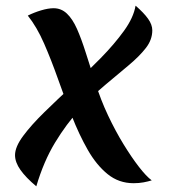

<svg xmlns="http://www.w3.org/2000/svg" viewBox="-20 -615 595 677"><path d="M458 -595Q487 -570 502 -549Q517 -528 517 -508Q517 -475 494.5 -446Q472 -417 434.5 -385.5Q397 -354 351.5 -316Q306 -278 260 -228Q214 -178 174 -112Q134 -46 108 42Q71 11 52 -16Q33 -43 33 -68Q33 -97 61.5 -135.5Q90 -174 136 -219Q182 -264 234.5 -312.5Q287 -361 335 -410Q383 -459 417 -506Q451 -553 458 -595ZM451 31Q399 31 359.5 -1Q320 -33 289.5 -86.5Q259 -140 233.5 -205Q208 -270 184.5 -336.5Q161 -403 135.5 -461.5Q110 -520 78 -560Q100 -571 125 -578.5Q150 -586 169 -586Q196 -586 216 -567Q236 -548 251.5 -513Q267 -478 282.5 -429Q298 -380 317 -321Q335 -263 361 -208Q387 -153 415.5 -106.5Q444 -60 470 -26.5Q496 7 515 21Q502 25 486 28Q470 31 451 31Z"/></svg>

Font: Merienda
Style: Bold
Weight: 700
Designer: Eduardo Rodriguez Tunni
Foundry: Eduardo Rodriguez Tunni
Version: Version 2.001